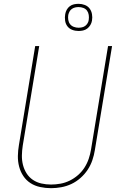

<svg xmlns="http://www.w3.org/2000/svg" viewBox="-20 -976 640 1004"><path d="M247 8Q218 8 190 2Q162 -4 139.5 -18.5Q117 -33 102 -55.5Q87 -78 80 -105Q73 -132 73.5 -160.5Q74 -189 79 -218L164 -735H185L99 -215Q95 -189 94.5 -163.5Q94 -138 100 -114Q106 -90 119 -69.5Q132 -49 152 -35.5Q172 -22 196.5 -16.5Q221 -11 247 -11Q271 -11 296 -15.5Q321 -20 344.5 -31.5Q368 -43 388 -60.5Q408 -78 422 -100Q436 -122 444 -146Q452 -170 456 -194L545 -735H566L476 -191Q472 -165 463 -138.5Q454 -112 438.5 -88.5Q423 -65 401 -45.5Q379 -26 353.5 -14Q328 -2 300.5 3Q273 8 247 8ZM391 -814Q373 -814 357.5 -820Q342 -826 332.5 -838.5Q323 -851 320.5 -868Q318 -885 321 -902Q323 -914 329 -925Q335 -936 345 -943.5Q355 -951 367 -953.5Q379 -956 391 -956Q408 -956 423.5 -950Q439 -944 448.5 -931.5Q458 -919 461 -902Q464 -885 461 -868Q459 -856 452.5 -845Q446 -834 436 -826.5Q426 -819 414 -816.5Q402 -814 391 -814ZM391 -831Q399 -831 408.5 -833Q418 -835 425.5 -840.5Q433 -846 438 -854.5Q443 -863 444 -872Q446 -885 444 -898Q442 -911 435 -920.5Q428 -930 416 -934.5Q404 -939 391 -939Q382 -939 373 -937Q364 -935 356 -929.5Q348 -924 343.5 -915.5Q339 -907 337 -898Q335 -885 337 -872Q339 -859 346.5 -849.5Q354 -840 366 -835.5Q378 -831 391 -831Z"/></svg>

Font: Iosevka SS04 Thin Extended
Style: Italic
Weight: 100
Width: 7
Italic angle: -9°
Monospace: yes
Designer: Belleve Invis
Foundry: Belleve Invis
Version: Version 19.0.0; ttfautohint (v1.8.4)